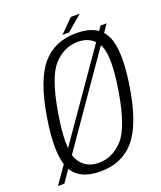

<svg xmlns="http://www.w3.org/2000/svg" viewBox="-170 -855 798 950"><g transform="rotate(-20 229.5 -379.5)"><path d="M-28.5 0H5L473 -674H441ZM194.5 4.5Q309 4.5 375.5 -73.2Q442 -151 472.5 -337.5Q502.5 -523 466 -601.5Q429.5 -680 315 -680Q200 -680 133.5 -602Q67 -524 36.5 -337.5Q6 -151.5 42.8 -73.5Q79.5 4.5 194.5 4.5ZM202 -38.5Q129.5 -38.5 97.5 -97.8Q65.5 -157 95.5 -337.5Q125.5 -518.5 180 -577.8Q234.5 -637 307 -637Q379.5 -637 411.5 -577.8Q443.5 -518.5 413.5 -337.5Q383.5 -157 328.8 -97.8Q274 -38.5 202 -38.5ZM248 -695H282.5L364.5 -764.5H317.5Z"/></g></svg>

Font: Anybody SemiCondensed Light
Style: Italic
Weight: 300
Width: 4
Italic angle: -10°
Version: Version 1.113;gftools[0.9.25]